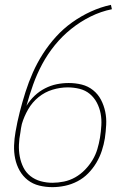

<svg xmlns="http://www.w3.org/2000/svg" viewBox="-20 -763 540 791"><path d="M196 8Q168 8 141.5 1.5Q115 -5 94.5 -21Q74 -37 61 -60Q48 -83 42.5 -109.5Q37 -136 38 -164Q39 -192 44 -220Q51 -261 61.5 -302Q72 -343 85 -384Q98 -425 115.5 -464.5Q133 -504 157 -541.5Q181 -579 211 -612Q241 -645 277.5 -671Q314 -697 354.5 -715.5Q395 -734 437 -743L441 -725Q396 -716 353.5 -695Q311 -674 273.5 -644Q236 -614 206 -577Q176 -540 154 -499Q132 -458 116.5 -414.5Q101 -371 89 -327Q103 -350 122.5 -368.5Q142 -387 165.5 -399Q189 -411 213.5 -416Q238 -421 263 -421Q291 -421 317 -414.5Q343 -408 363.5 -391.5Q384 -375 396 -352Q408 -329 413.5 -303Q419 -277 417.5 -249Q416 -221 412 -193Q408 -168 399.5 -142Q391 -116 377 -92.5Q363 -69 343.5 -49Q324 -29 299 -16Q274 -3 247.5 2.5Q221 8 196 8ZM196 -10Q219 -10 243.5 -15Q268 -20 290 -32.5Q312 -45 330 -63.5Q348 -82 361 -103.5Q374 -125 381 -148.5Q388 -172 392 -196Q396 -221 397.5 -246.5Q399 -272 394.5 -295.5Q390 -319 379 -340Q368 -361 350 -376Q332 -391 308 -397Q284 -403 259 -403Q228 -403 196.5 -393.5Q165 -384 139 -363Q113 -342 96 -312.5Q79 -283 70 -252Q68 -243 66.5 -234.5Q65 -226 64 -217Q59 -192 58 -167Q57 -142 61.5 -118Q66 -94 76.5 -73Q87 -52 105.5 -37.5Q124 -23 147.5 -16.5Q171 -10 196 -10Z"/></svg>

Font: Iosevka Term Curly Th Obl
Style: Regular
Weight: 100
Italic angle: -9°
Designer: Belleve Invis
Foundry: Belleve Invis
Version: Version 32.3.0